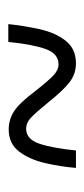

<svg xmlns="http://www.w3.org/2000/svg" viewBox="113 -594 207 474"><g transform="rotate(90 217.0 -356.5)"><path d="M39 -273Q43 -311 51.5 -350Q60 -389 80 -414.5Q100 -440 136 -440Q163 -440 184 -423Q205 -406 231 -373Q258 -340 270.5 -328.5Q283 -317 297 -317Q323 -317 334 -349Q345 -381 351 -440H394Q391 -402 382 -363.5Q373 -325 353.5 -299.5Q334 -274 299 -274Q275 -274 254.5 -287Q234 -300 204 -340Q178 -373 165 -385Q152 -397 138 -397Q112 -397 100.5 -365Q89 -333 83 -273Z"/></g></svg>

Font: Noto Serif Sinhala ExtraCondensed Light
Style: Regular
Weight: 300
Width: 2
Designer: Jelle Bosma - Monotype Design Team
Foundry: Monotype Imaging Inc.
Version: Version 2.007; ttfautohint (v1.8.4.7-5d5b)